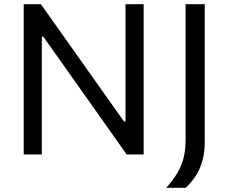

<svg xmlns="http://www.w3.org/2000/svg" viewBox="-20 -733 1085 911"><path d="M92.5 0Q92.5 -59.5 92.5 -114.5Q92.5 -169.5 92.5 -235.5V-474.5Q92.5 -542 92.5 -597.8Q92.5 -653.5 92.5 -713H174Q238 -623 297 -539.5Q356 -456 413.5 -375L568 -157H575.5V-474.5Q575.5 -542 575.5 -597.8Q575.5 -653.5 575.5 -713H661.5Q661.5 -653.5 661.5 -597.8Q661.5 -542 661.5 -474.5V-235.5Q661.5 -169.5 661.5 -114.5Q661.5 -59.5 661.5 0H581Q528 -75 469.5 -157.8Q411 -240.5 341 -339.5L185.5 -559H178.5V-235.5Q178.5 -169.5 178.5 -114.5Q178.5 -59.5 178.5 0ZM769 158Q798 125.5 818.5 92.5Q839 59.5 849.8 21Q860.5 -17.5 860.5 -68V-273.5V-474.5Q860.5 -542 860.5 -597.8Q860.5 -653.5 860.5 -713H951.5Q951.5 -653.5 951.5 -597.8Q951.5 -542 951.5 -474.5V-296Q951.5 -233.5 951.5 -174.5Q951.5 -115.5 951.5 -59.5Q951.5 -19 944.2 13.8Q937 46.5 924.5 72.8Q912 99 895.8 119.8Q879.5 140.5 862 158Z"/></svg>

Font: Commissioner Thin
Style: Regular
Weight: 400
Version: Version 1.000